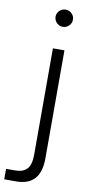

<svg xmlns="http://www.w3.org/2000/svg" viewBox="-175 -813 491 1066"><g transform="rotate(10 70.5 -279.5)"><path d="M-68 214V155H-16Q28 155 50 131Q72 107 72 51V-549H137V61Q137 214 -1 214ZM56 -725Q56 -745 70.5 -759Q85 -773 105 -773Q125 -773 139.5 -759Q154 -745 154 -725Q154 -705 139.5 -690.5Q125 -676 105 -676Q85 -676 70.5 -690.5Q56 -705 56 -725Z"/></g></svg>

Font: Open Sauce One Light
Style: Regular
Weight: 300
Designer: Alfredo Marco Pradil
Foundry: Creative Sauce Fz LLC
Version: Version 1.477